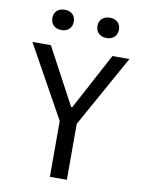

<svg xmlns="http://www.w3.org/2000/svg" viewBox="-100 -1010 820 1080"><g transform="rotate(10 310.0 -470.0)"><path d="M358.5 0V-319.5L587 -730H490L317.5 -407.5H311L138.5 -730H33L261.5 -318.5V0ZM181.5 -824C217.5 -824 242.5 -846 242.5 -882.5C242.5 -918.5 217.5 -940 181.5 -940C145 -940 120 -918.5 120 -882.5C120 -846 145 -824 181.5 -824ZM439 -824C475.5 -824 500.5 -846 500.5 -882.5C500.5 -918.5 475.5 -940 439 -940C403 -940 377.5 -918.5 377.5 -882.5C377.5 -846 403 -824 439 -824Z"/></g></svg>

Font: Monaspace Neon
Style: Regular
Weight: 400
Designer: Riley Cran & the Lettermatic Team
Foundry: Lettermatic
Version: Version 1.200 (Monaspace Neon)